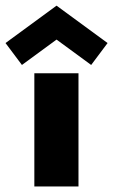

<svg xmlns="http://www.w3.org/2000/svg" viewBox="-98 -676 410 696"><path d="M-18.5 -440.5 -78 -520 107 -655.5 292 -520 232.5 -440.5 107 -532.5ZM26.5 0V-410.5H186.5V0Z"/></svg>

Font: League Spartan ExtraBold
Style: Regular
Weight: 800
Foundry: The League of Moveable Type
Version: Version 2.002